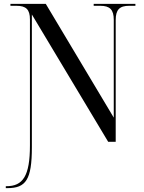

<svg xmlns="http://www.w3.org/2000/svg" viewBox="-20 -734 745 994"><path d="M10 240H18C114 240 145 197 145 28V-659L540 0H579V-630C579 -684 599 -704 649 -704H681V-714H465V-704H499C549 -704 569 -684 569 -631V-125L217 -714H34V-704H65C115 -704 135 -685 135 -633V19C135 178 98 230 13 230H10Z"/></svg>

Font: Noto Serif Display SemiCondensed
Style: Regular
Weight: 400
Width: 4
Designer: Monotype Design Team
Foundry: Monotype Imaging Inc.
Version: Version 2.009